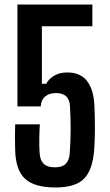

<svg xmlns="http://www.w3.org/2000/svg" viewBox="-20 -820 486 848"><path d="M225 8Q132 8 90.5 -30.5Q49 -69 47 -158Q46 -190 46 -216Q46 -242 47 -271H156Q154 -242 153.5 -206Q153 -170 155 -144Q157 -112 173 -96.5Q189 -81 222 -81Q255 -81 270.5 -96.5Q286 -112 288 -144Q292 -198 292 -249Q292 -300 289 -351Q286 -409 228 -409Q197 -409 179 -393.5Q161 -378 160 -350H57V-800H388V-704H165V-450H184Q195 -471 219 -485.5Q243 -500 277 -500Q336 -500 365 -461.5Q394 -423 397 -353Q402 -248 396 -158Q389 -69 351 -30.5Q313 8 225 8Z"/></svg>

Font: Big Shoulders Display
Style: Bold
Weight: 700
Designer: Patric King
Foundry: XO Type Co
Version: Version 1.000; ttfautohint (v1.8.2)